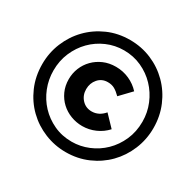

<svg xmlns="http://www.w3.org/2000/svg" viewBox="-155 -886 1094 1071"><g transform="rotate(30 391.5 -350.0)"><path d="M33 -350Q33 -423 60 -488.5Q87 -554 135 -603.5Q183 -653 248.5 -682Q314 -711 391 -711Q465 -711 530 -683.5Q595 -656 644 -607Q693 -558 721 -492Q749 -426 749 -350Q749 -276 721.5 -210Q694 -144 646 -95Q598 -46 532.5 -17.5Q467 11 391 11Q320 11 255 -15.5Q190 -42 140.5 -90Q91 -138 62 -204.5Q33 -271 33 -350ZM678 -350Q678 -409 656 -462Q634 -515 595.5 -555.5Q557 -596 504.5 -620Q452 -644 391 -644Q333 -644 281 -621.5Q229 -599 190 -559.5Q151 -520 128 -466.5Q105 -413 105 -350Q105 -292 126 -239Q147 -186 185 -145.5Q223 -105 275.5 -80.5Q328 -56 391 -56Q446 -56 498 -77.5Q550 -99 590 -138Q630 -177 654 -231Q678 -285 678 -350ZM203 -351Q203 -389 217 -423.5Q231 -458 257 -484.5Q283 -511 318.5 -526.5Q354 -542 398 -542Q443 -542 483.5 -524Q524 -506 553 -474Q536 -456 519 -438.5Q502 -421 485 -403Q464 -424 445.5 -434.5Q427 -445 401 -445Q363 -445 339 -417.5Q315 -390 315 -351Q315 -312 340 -285Q365 -258 403 -258Q449 -258 483 -298Q500 -281 516.5 -263Q533 -245 550 -228Q521 -196 481 -178.5Q441 -161 398 -161Q360 -161 324.5 -174.5Q289 -188 262 -213Q235 -238 219 -273Q203 -308 203 -351Z"/></g></svg>

Font: Rosa Sans Black
Style: Regular
Weight: 900
Designer: Pentagram / MCKL
Foundry: Pentagram / MCKL
Version: Version 1.005;September 16, 2019;FontCreator 11.5.0.2425 64-